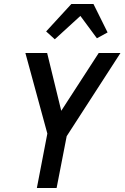

<svg xmlns="http://www.w3.org/2000/svg" viewBox="-20 -933 618 953"><path d="M163 0 215 -270 106 -670H214L284 -383L470 -670H578L311 -257L261 0ZM252 -738 209 -777 334 -913H444L514 -772L461 -743L379 -854Z"/></svg>

Font: Lode Dark Term
Style: Bold Italic
Weight: 700
Italic angle: -11°
Monospace: yes
Designer: Belleve Invis
Foundry: Belleve Invis
Version: Version 29.2.0